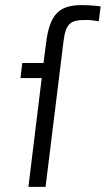

<svg xmlns="http://www.w3.org/2000/svg" viewBox="-20 -730 413 750"><path d="M316 -652C332 -652 349 -650 366 -647L373 -705C352 -708 327 -710 298 -710C212 -710 174 -675 160 -562L150 -484H67L60 -425H143L91 0H158L228 -568C237 -641 257 -652 316 -652Z"/></svg>

Font: Gamestation Condensed
Style: Italic
Weight: 400
Width: 3
Designer: Jonas Hecksher
Foundry: Jonas Hecksher, Playtypeª, e-types AS
Version: Version 1.003